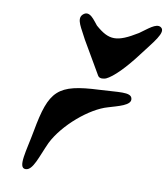

<svg xmlns="http://www.w3.org/2000/svg" viewBox="-106 -1102 1035 1195"><g transform="rotate(10 412.0 -504.5)"><path d="M138 6C184 5 207 -85 250 -179C312 -303 465 -431 576 -462C633 -480 721 -498 710 -541C702 -582 621 -565 504 -560C241 -548 195 -500 147 -237C124 -110 84 8 138 6ZM481 -646C492 -625 523 -633 533 -637C577 -657 647 -728 718 -823C778 -904 855 -986 812 -1011C781 -1029 735 -985 686 -951C559 -873 509 -873 420 -951C397 -977 361 -1040 321 -1003C286 -970 330 -916 361 -852C416 -756 474 -660 481 -646Z"/></g></svg>

Font: Venom Sans
Style: BdObl
Weight: 700
Version: Version 1.001